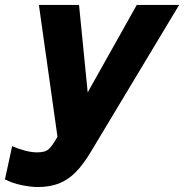

<svg xmlns="http://www.w3.org/2000/svg" viewBox="-88 -536 743 775"><path d="M64 219Q38 219 0.5 211.5Q-37 204 -68 188L-39 54Q-14 65 13 72Q40 79 61 79Q89 79 102.5 70.5Q116 62 132 36L144 16L69 -516H231L266 -163L464 -516H635L278 78Q248 128 217.5 159Q187 190 150 204.5Q113 219 64 219Z"/></svg>

Font: Red Hat Mono
Style: Italic
Weight: 300
Italic angle: -12°
Monospace: yes
Designer: Pentagram, MCKL
Foundry: Pentagram, MCKL
Version: Version 1.023